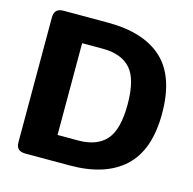

<svg xmlns="http://www.w3.org/2000/svg" viewBox="-101 -782 888 883"><g transform="rotate(15 343.0 -340.0)"><path d="M51 -43V-636Q51 -658 61.5 -669Q72 -680 96 -680H306Q477 -680 566 -598Q655 -516 655 -340Q655 -166 565 -83Q475 0 306 0H96Q72 0 61.5 -10.5Q51 -21 51 -43ZM314 -121Q403 -121 447 -170.5Q491 -220 491 -340Q491 -460 447 -509Q403 -558 314 -558H216V-121Z"/></g></svg>

Font: Mitr Medium
Style: Regular
Weight: 500
Designer: Thanarat Vachiruckul
Foundry: Cadson Demak
Version: Version 1.003